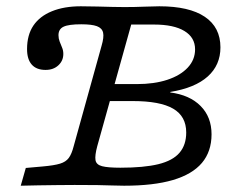

<svg xmlns="http://www.w3.org/2000/svg" viewBox="-20 -591 764 611"><path d="M217.7 -2.4Q192.7 -2.4 162.5 -2Q132.3 -1.6 102 -1.2Q71.8 -0.8 46 0L62.1 -56.5L116.1 -61.3Q152.4 -64.5 171 -70.2Q189.5 -75.8 198.8 -88.3Q208.1 -100.8 214.5 -125.8L303.2 -445.2Q311.3 -472.6 308.1 -487.1Q304.8 -501.6 288.3 -507.7Q271.8 -513.7 238.7 -513.7Q198.4 -513.7 182.3 -506Q166.1 -498.4 166.1 -479Q166.1 -468.5 169.8 -458.9Q173.4 -449.2 177.4 -439.9Q181.5 -430.6 181.5 -419.4Q181.5 -397.6 165.7 -383.1Q150 -368.5 125 -368.5Q96 -368.5 81 -385.5Q66.1 -402.4 66.1 -434.7Q66.1 -479.8 86.3 -509.7Q106.5 -539.5 145.2 -555.2Q183.9 -571 237.1 -571Q266.1 -571 291.1 -570.2Q316.1 -569.4 337.5 -569Q358.9 -568.5 375 -568.5H378.2Q408.9 -568.5 440.3 -569.8Q471.8 -571 487.1 -571Q582.3 -571 631.9 -537.5Q681.5 -504 681.5 -440.3Q681.5 -383.9 641.1 -347.6Q600.8 -311.3 521.8 -298.4V-296.8Q583.9 -288.7 618.5 -253.6Q653.2 -218.5 653.2 -163.7Q653.2 -108.9 622.6 -72.6Q591.9 -36.3 530.2 -18.1Q468.5 0 375 0Q355.6 0 336.3 -0.8Q316.9 -1.6 289.5 -2Q262.1 -2.4 216.9 -2.4ZM362.9 -57.3Q437.9 -57.3 483.9 -68.5Q529.8 -79.8 551.2 -104.8Q572.6 -129.8 572.6 -169.4Q572.6 -221 531 -245.2Q489.5 -269.4 402.4 -269.4H321.8L337.1 -323.4H415.3Q471 -323.4 512.5 -337.1Q554 -350.8 577.4 -375.8Q600.8 -400.8 600.8 -433.9Q600.8 -471.8 566.9 -492.3Q533.1 -512.9 470.2 -512.9H397.6L289.5 -125.8Q281.5 -96 283.9 -81.5Q286.3 -66.9 304.8 -62.1Q323.4 -57.3 362.9 -57.3Z"/></svg>

Font: Playfair 5pt SemiExpanded Light
Style: Italic
Weight: 300
Width: 6
Italic angle: -15.6°
Designer: Claus Eggers Sørensen
Foundry: Claus Eggers Sørensen
Version: Version 2.203